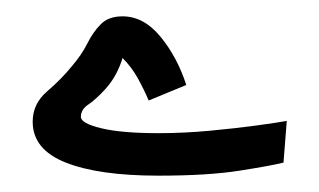

<svg xmlns="http://www.w3.org/2000/svg" viewBox="-20 -209 391 235"><path d="M174 6Q101 6 60.5 -10Q20 -26 20 -60Q20 -82 37.5 -97Q55 -112 68 -128Q80 -142 87 -156Q94 -170 103.5 -179.5Q113 -189 130 -189Q156 -189 176.5 -164Q197 -139 208 -105L162 -86Q156 -100 148.5 -113.5Q141 -127 130 -138Q127 -128 122 -118.5Q117 -109 109 -100Q97 -87 88 -81Q79 -75 79 -66Q79 -58 104 -52Q129 -46 174 -46Q205 -46 237 -49Q269 -52 294.5 -55.5Q320 -59 331 -61L327 -10Q311 -6 272.5 0Q234 6 174 6Z"/></svg>

Font: TSCustom
Style: Regular
Weight: 400
Designer: Monotype Design Team
Foundry: Monotype Imaging Inc.
Version: Version 2.004; ttfautohint (v1.8.3) -l 8 -r 50 -G 200 -x 14 